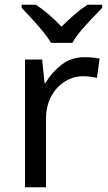

<svg xmlns="http://www.w3.org/2000/svg" viewBox="-20 -786 453 806"><path d="M335 -546Q350 -546 367.5 -544.5Q385 -543 398 -540L387 -459Q374 -462 358.5 -464Q343 -466 329 -466Q288 -466 252 -443.5Q216 -421 194.5 -380.5Q173 -340 173 -286V0H85V-536H157L167 -438H171Q197 -482 238 -514Q279 -546 335 -546ZM194 -606Q181 -629 159 -655.5Q137 -682 113 -708Q89 -734 71 -753V-766H131Q157 -749 185 -725Q213 -701 238 -674Q265 -701 293 -725Q321 -749 347 -766H409V-753Q390 -734 365.5 -708Q341 -682 318.5 -655.5Q296 -629 284 -606Z"/></svg>

Font: Noto Sans Tai Viet
Style: Regular
Weight: 400
Designer: Monotype Design Team
Foundry: Monotype Imaging Inc.
Version: Version 2.003; ttfautohint (v1.8.4.7-5d5b)